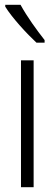

<svg xmlns="http://www.w3.org/2000/svg" viewBox="-20 -878 229 805"><path d="M66 -858H2V-850C31 -803 94 -735 133 -699H167V-710C134 -752 94 -807 66 -858ZM121 -93V-625H68V-93Z"/></svg>

Font: Noto Sans Kannada UI ExtraCondensed Light
Style: Regular
Weight: 300
Width: 2
Designer: Jelle Bosma - Monotype Design Team
Foundry: Monotype Imaging Inc.
Version: Version 2.005